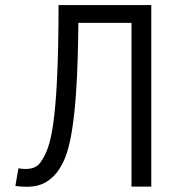

<svg xmlns="http://www.w3.org/2000/svg" viewBox="-20 -711 680 738"><path d="M39.1 3.9 50.8 -64Q66.9 -61.5 78.6 -61.5Q117.7 -61.5 135.5 -86.7Q153.3 -111.8 164.1 -142.6Q177.7 -181.6 185.8 -244.4Q193.8 -307.1 198 -383.1Q202.1 -459 203.6 -538.8Q205.1 -618.7 205.1 -691.4H561.5V6.3H485.4V-623H281.2Q280.8 -561 278.8 -491.5Q276.9 -421.9 272.2 -353.3Q267.6 -284.7 259 -224.9Q250.5 -165 236.8 -122.6Q226.1 -88.9 206.8 -59.3Q187.5 -29.8 157.5 -11.5Q127.4 6.8 84 6.8Q60.5 6.8 39.1 3.9Z"/></svg>

Font: Gidole
Style: Regular
Weight: 400
Version: Version 2.100; ttfautohint (v1.8.4.7-5d5b)